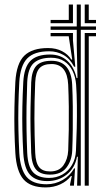

<svg xmlns="http://www.w3.org/2000/svg" viewBox="-20 -820 460 848"><path d="M181.8 7.8Q115.2 7.8 84 -27.6Q52.8 -63 47.8 -144Q44.8 -195.2 43.8 -245Q42.8 -294.8 43.8 -347.1Q44.8 -399.5 47.8 -458.2Q52.8 -540.5 87.4 -574.1Q122 -607.8 192.2 -607.8Q227.8 -607.8 254.4 -593.8Q281 -579.8 294.8 -557H299L283.8 -657.8V-659.8H203.5V-674.2H302.2V-642L312.5 -525.2L307.2 -525.5Q289 -561 260.4 -577.2Q231.8 -593.5 197.2 -593.5Q131 -593.5 100.2 -561.9Q69.5 -530.2 65.2 -457.2Q62.2 -400.5 61.2 -348.6Q60.2 -296.8 61.4 -246.5Q62.5 -196.2 65.2 -144.2Q69.8 -72 97.2 -39.1Q124.8 -6.2 185.8 -6.2Q224 -6.2 256.6 -25Q289.2 -43.8 307.5 -76.2H311.5L306.5 0H289.5V-6.5L297.2 -42.8H293.5Q276 -19.5 246.5 -5.9Q217 7.8 181.8 7.8ZM354.2 0V-674.2H404V-659.8H372V0ZM320.5 0 323.8 -127.8H320Q311 -78 274.8 -49.1Q238.5 -20.2 189 -20.2Q138 -20.2 112.5 -48.2Q87 -76.2 82.8 -143.5Q79.8 -197 78.8 -246.9Q77.8 -296.8 78.8 -348.2Q79.8 -399.8 82.8 -458Q86.5 -522.8 114.2 -551Q142 -579.2 201.2 -579.2Q247.2 -579.2 277.4 -551.4Q307.5 -523.5 318.2 -475.2H322.2L319 -623.5V-688.5H203.5V-703H319V-800H336.8V-703H404V-688.5H336.8V0ZM196.5 -34.2Q229.2 -34.2 255.4 -49Q281.5 -63.8 297.6 -90.8Q313.8 -117.8 315.5 -154.2Q317.8 -202.8 319 -254.6Q320.2 -306.5 319.6 -355.8Q319 -405 316.2 -445.5Q313.8 -479.8 300.5 -506.9Q287.2 -534 263.6 -549.5Q240 -565 205.5 -565Q155.2 -565 129.1 -541.5Q103 -518 100.2 -456.8Q98 -401.8 97.2 -350Q96.5 -298.2 97.2 -247.5Q98 -196.8 100.2 -144.5Q103.2 -84 126.2 -59.1Q149.2 -34.2 196.5 -34.2ZM201 -48.8Q158.8 -48.8 139.4 -71.1Q120 -93.5 117.8 -144.8Q115.8 -198 114.9 -246.8Q114 -295.5 114.9 -346.4Q115.8 -397.2 117.8 -456.5Q120 -506.5 140.2 -529Q160.5 -551.5 207.5 -551.5Q251 -551.5 273.8 -524.2Q296.5 -497 298.8 -445.8Q301 -400 301.5 -349.5Q302 -299 301.4 -248.9Q300.8 -198.8 299 -154.5Q297 -110.2 273.2 -79.5Q249.5 -48.8 201 -48.8ZM201.5 -62.8Q240.8 -62.8 260 -89.6Q279.2 -116.5 281.2 -154.8Q283 -197.5 283.8 -247.5Q284.5 -297.5 283.9 -348.6Q283.2 -399.8 281.2 -445.8Q279 -491.2 260.6 -514.2Q242.2 -537.2 207.5 -537.2Q171.2 -537.2 154.4 -518.8Q137.5 -500.2 135.5 -456.5Q131.8 -368 132 -296.1Q132.2 -224.2 135.5 -144.8Q137.5 -100.8 152.8 -81.8Q168 -62.8 201.5 -62.8ZM203.5 -717.5V-732H283.8V-800H302.2V-717.5ZM354.2 -717.5V-800H372V-732H404V-717.5Z"/></svg>

Font: Big Shoulders Inline Text Thin Medium
Style: Regular
Weight: 500
Version: Version 2.002